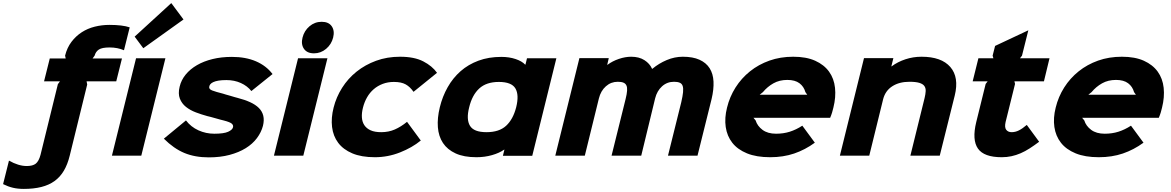

<svg xmlns="http://www.w3.org/2000/svg" viewBox="-211 -1007 7574 1242"><path d="M240 0Q226 57 202 97.5Q178 138 142 164Q106 190 56.5 202.5Q7 215 -57 215Q-96 215 -127.5 207.5Q-159 200 -191 184L-153 32Q-91 67 -38 67Q1 67 20.5 51.5Q40 36 51 -5L163 -461V-462L177 -481H74L111 -629H214L210 -647Q223 -699 251.5 -736.5Q280 -774 318 -798.5Q356 -823 402 -834.5Q448 -846 497 -846Q539 -846 572 -842Q605 -838 628 -830L591 -682Q549 -700 498 -700Q449 -700 428.5 -686.5Q408 -673 401 -647L388 -629H578L541 -481H349L353 -461V-460Z M976 -881 716 -695 660 -770 897 -987ZM703 0H513L669 -630H859Z M1490 -193Q1479 -151 1451 -113.5Q1423 -76 1378.5 -48.5Q1334 -21 1274 -5Q1214 11 1140 11Q1050 11 981.5 -17.5Q913 -46 849 -110L992 -228Q1024 -186 1072.5 -164Q1121 -142 1175 -142Q1237 -142 1264.5 -154.5Q1292 -167 1296 -183Q1300 -196 1289 -206.5Q1278 -217 1235 -228Q1230 -229 1215 -233Q1200 -237 1183 -242Q1166 -247 1150.5 -251Q1135 -255 1130 -256Q1093 -266 1056 -280Q1019 -294 992 -315.5Q965 -337 952.5 -369Q940 -401 951 -446Q961 -489 990 -524.5Q1019 -560 1063 -585.5Q1107 -611 1164 -625Q1221 -639 1289 -639Q1378 -639 1444.5 -610.5Q1511 -582 1552 -528L1415 -418Q1389 -451 1347 -470Q1305 -489 1254 -489Q1223 -489 1202.5 -485.5Q1182 -482 1169 -476Q1156 -470 1150 -462.5Q1144 -455 1143 -448Q1138 -431 1161 -422Q1184 -413 1232 -401Q1236 -399 1249.5 -395.5Q1263 -392 1278 -387.5Q1293 -383 1306.5 -379Q1320 -375 1325 -374Q1372 -362 1407 -346Q1442 -330 1463.5 -308.5Q1485 -287 1492 -258.5Q1499 -230 1490 -193Z M1944 -764Q1933 -720 1898.5 -691Q1864 -662 1820 -662Q1775 -662 1755 -691.5Q1735 -721 1746 -764Q1757 -808 1791 -837Q1825 -866 1870 -866Q1915 -866 1935 -837Q1955 -808 1944 -764ZM1751 0H1561L1717 -630H1907Z M2511 -98Q2455 -52 2376.5 -21Q2298 10 2214 10Q2127 10 2068 -15Q2009 -40 1976.5 -83.5Q1944 -127 1937 -185.5Q1930 -244 1947 -311Q1964 -379 2002 -439Q2040 -499 2095.5 -543.5Q2151 -588 2222 -614Q2293 -640 2377 -640Q2469 -640 2527 -610Q2585 -580 2616 -536L2464 -413Q2442 -445 2413.5 -461Q2385 -477 2337 -477Q2298 -477 2265 -464.5Q2232 -452 2206.5 -430Q2181 -408 2163.5 -377.5Q2146 -347 2137 -311Q2128 -276 2130 -247Q2132 -218 2146 -197Q2160 -176 2186.5 -164Q2213 -152 2255 -152Q2303 -152 2343 -169.5Q2383 -187 2422 -219Z M3232 1H3042L3052 -39H3050Q3019 -17 2971.5 -3.5Q2924 10 2871 10Q2790 10 2736.5 -14.5Q2683 -39 2654.5 -82Q2626 -125 2621.5 -184Q2617 -243 2634 -313Q2651 -383 2685 -443Q2719 -503 2768.5 -546.5Q2818 -590 2884 -614.5Q2950 -639 3032 -639Q3083 -639 3124.5 -625Q3166 -611 3186 -589H3188L3198 -630H3388ZM3128 -313Q3148 -393 3123 -435Q3098 -477 3016 -477Q2935 -477 2889 -434.5Q2843 -392 2824 -313Q2804 -235 2829 -193.5Q2854 -152 2936 -152Q3018 -152 3063 -193.5Q3108 -235 3128 -313Z M4392 -366 4301 0H4110L4196 -346Q4205 -385 4207.5 -410.5Q4210 -436 4205 -451Q4200 -466 4186 -472Q4172 -478 4149 -478Q4104 -478 4071.5 -448.5Q4039 -419 4027 -371L3937 0H3745L3836 -367Q3844 -399 3845.5 -420.5Q3847 -442 3841 -454.5Q3835 -467 3821.5 -472.5Q3808 -478 3785 -478Q3741 -478 3708 -448.5Q3675 -419 3663 -370L3572 0H3381L3537 -631H3727L3717 -588H3719Q3751 -612 3792.5 -626Q3834 -640 3872 -640Q3923 -640 3957.5 -618Q3992 -596 4007 -562H4009Q4051 -597 4102 -618.5Q4153 -640 4206 -640Q4271 -640 4314 -620.5Q4357 -601 4379.5 -565.5Q4402 -530 4404.5 -479.5Q4407 -429 4392 -366Z M5180 -311Q5177 -297 5171.5 -279Q5166 -261 5159 -245H4663L4677 -228Q4688 -192 4721.5 -167Q4755 -142 4809 -142Q4857 -142 4898 -155Q4939 -168 4979 -194L5060 -84Q4997 -38 4926.5 -14Q4856 10 4771 10Q4682 10 4621 -15Q4560 -40 4526 -83.5Q4492 -127 4483.5 -185.5Q4475 -244 4492 -311Q4509 -381 4547 -441Q4585 -501 4640.5 -545.5Q4696 -590 4766.5 -615Q4837 -640 4920 -640Q5005 -640 5062.5 -614Q5120 -588 5152 -543.5Q5184 -499 5190.5 -439Q5197 -379 5180 -311ZM5011 -394 4999 -411Q4989 -447 4960.5 -468.5Q4932 -490 4882 -490Q4831 -490 4792 -468Q4753 -446 4724 -411L4703 -394Z M5965 -389 5868 0H5678L5770 -373Q5776 -398 5777 -417.5Q5778 -437 5768.5 -450.5Q5759 -464 5736 -471Q5713 -478 5672 -478Q5606 -478 5561 -449Q5516 -420 5502 -366L5412 0H5222L5378 -631H5568L5555 -578H5557Q5596 -607 5646 -623.5Q5696 -640 5750 -640Q5879 -640 5936.5 -573.5Q5994 -507 5965 -389Z M6511 -90Q6479 -66 6449.5 -47Q6420 -28 6391 -15.5Q6362 -3 6332 3.5Q6302 10 6269 10Q6154 10 6115 -46Q6076 -102 6104 -217L6165 -464L6178 -481H6081L6118 -630H6215L6210 -647L6226 -710L6441 -811L6400 -647L6387 -630H6578L6542 -481H6351L6355 -464L6294 -218Q6286 -183 6298 -167.5Q6310 -152 6333 -152Q6357 -152 6380 -163.5Q6403 -175 6431 -199Z M7306 -311Q7303 -297 7297.5 -279Q7292 -261 7285 -245H6789L6803 -228Q6814 -192 6847.5 -167Q6881 -142 6935 -142Q6983 -142 7024 -155Q7065 -168 7105 -194L7186 -84Q7123 -38 7052.5 -14Q6982 10 6897 10Q6808 10 6747 -15Q6686 -40 6652 -83.5Q6618 -127 6609.5 -185.5Q6601 -244 6618 -311Q6635 -381 6673 -441Q6711 -501 6766.5 -545.5Q6822 -590 6892.5 -615Q6963 -640 7046 -640Q7131 -640 7188.5 -614Q7246 -588 7278 -543.5Q7310 -499 7316.5 -439Q7323 -379 7306 -311ZM7137 -394 7125 -411Q7115 -447 7086.5 -468.5Q7058 -490 7008 -490Q6957 -490 6918 -468Q6879 -446 6850 -411L6829 -394Z"/></svg>

Font: TypoPRO Sinkin Sans
Style: 800 Black Italic
Weight: 900
Italic angle: -112°
Designer: Keith Bates
Foundry: K-Type
Version: Sinkin Sans (version 1.0)  by Keith Bates   •   © 2014   www